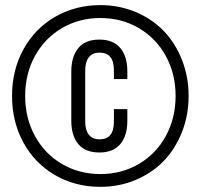

<svg xmlns="http://www.w3.org/2000/svg" viewBox="-20 -724 782 748"><path d="M371.1 -704.1Q444.3 -704.1 508.3 -677.2Q572.3 -650.4 617.4 -603.8Q662.6 -557.1 688.7 -491.2Q714.8 -425.3 714.8 -350.1Q714.8 -274.9 688.7 -209Q662.6 -143.1 617.4 -96.4Q572.3 -49.8 508.3 -22.9Q444.3 3.9 371.1 3.9Q273.4 3.9 194.6 -41.7Q115.7 -87.4 71.3 -168.5Q26.9 -249.5 26.9 -350.1Q26.9 -450.7 71.3 -531.7Q115.7 -612.8 194.6 -658.4Q273.4 -704.1 371.1 -704.1ZM521.2 -614.3Q454.1 -653.8 371.1 -653.8Q288.1 -653.8 220.9 -614.3Q153.8 -574.7 116 -505.4Q78.1 -436 78.1 -350.1Q78.1 -264.2 116 -194.6Q153.8 -125 220.9 -85.4Q288.1 -45.9 371.1 -45.9Q454.1 -45.9 521.2 -85.4Q588.4 -125 626.2 -194.6Q664.1 -264.2 664.1 -350.1Q664.1 -436 626.2 -505.4Q588.4 -574.7 521.2 -614.3ZM367.2 -569.8Q421.4 -569.8 448.7 -536.9Q476.1 -503.9 476.1 -445.8V-416H423.8V-450.2Q423.8 -519 368.2 -519Q340.3 -519 326.2 -501Q312 -482.9 312 -450.2V-250Q312 -217.3 326.2 -199.2Q340.3 -181.2 368.2 -181.2Q423.8 -181.2 423.8 -250V-298.8H476.1V-252.9Q476.1 -195.3 448.7 -162.6Q421.4 -129.9 367.2 -129.9Q312.5 -129.9 285.2 -162.6Q257.8 -195.3 257.8 -252.9V-445.8Q257.8 -503.9 285.2 -536.9Q312.5 -569.8 367.2 -569.8Z"/></svg>

Font: Bebas Neue Regular
Style: Regular
Weight: 400
Designer: Ryoichi Tsunekawa
Foundry: Ryoichi Tsunekawa
Version: Version 001.003